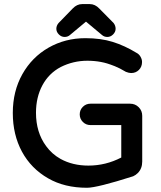

<svg xmlns="http://www.w3.org/2000/svg" viewBox="-20 -888 779 930"><path d="M263.7 -776.4 332 -846.7Q352.5 -868.2 377.9 -868.2H415Q440.4 -868.2 460.9 -846.7L530.3 -776.4Q540 -763.7 540 -748.5Q540 -733.4 527.8 -721.2Q515.6 -709 500 -709Q484.4 -709 473.6 -718.8L396.5 -783.2L319.3 -718.8Q308.6 -709 293 -709Q277.3 -709 265.1 -721.2Q252.9 -733.4 252.9 -748.5Q252.9 -763.7 263.7 -776.4ZM393.6 -703.1Q467.8 -703.1 525.9 -685.1Q584 -667 641.6 -631.8Q653.3 -626 660.6 -613.3Q668 -600.6 668 -587.9Q668 -564.5 652.8 -549.3Q637.7 -534.2 615.2 -534.2Q604.5 -534.2 589.8 -540Q558.6 -558.6 536.1 -567.4Q513.7 -576.2 499 -580.6Q484.4 -585 468.8 -587.9Q437.5 -593.8 403.3 -593.8Q335 -593.8 274.4 -563.5Q216.8 -533.2 185.5 -475.1Q154.3 -417 154.3 -341.8Q154.3 -247.1 203.1 -180.7Q231.4 -141.6 273.4 -118.2Q332 -85.9 408.2 -85.9Q492.2 -85.9 567.4 -125V-281.2Q567.4 -282.2 567.4 -282.2Q567.4 -282.2 566.4 -282.2H418Q396.5 -282.2 381.3 -297.4Q366.2 -312.5 366.2 -334Q366.2 -355.5 381.3 -370.6Q396.5 -385.7 418 -385.7H610.4Q634.8 -385.7 651.9 -368.7Q668.9 -351.6 668.9 -327.1V-105.5Q668.9 -71.3 647.5 -49.8Q637.7 -40 625 -34.2Q450.2 21.5 401.4 21.5Q292 21.5 212.9 -24.4Q130.9 -71.3 86.4 -153.3Q42 -235.4 42 -340.8Q42 -446.3 88.4 -528.8Q134.8 -611.3 215.3 -657.2Q295.9 -703.1 393.6 -703.1ZM567.4 -283.2Z"/></svg>

Font: FakePearl
Style: SemiBold
Weight: 400
Version: Version 1.2